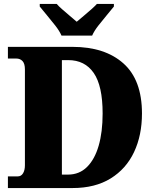

<svg xmlns="http://www.w3.org/2000/svg" viewBox="-20 -951 788 971"><path d="M20 0V-59H70Q87 -59 96.5 -74.5Q106 -90 106 -115V-600Q106 -629 94 -642Q82 -655 62 -655H20V-714H347Q510 -714 604 -630.5Q698 -547 698 -377Q698 -267 658 -182Q618 -97 539.5 -48.5Q461 0 347 0ZM324 -68Q381 -68 420 -106.5Q459 -145 479 -214Q499 -283 499 -377Q499 -517 454 -582Q409 -647 325 -647H293V-68ZM291 -771Q281 -794 260.5 -820.5Q240 -847 218 -873Q196 -899 181 -918V-931H267Q276 -920 295 -903.5Q314 -887 334 -870Q354 -853 368 -841Q382 -853 402.5 -870Q423 -887 441.5 -903.5Q460 -920 470 -931H556V-918Q541 -899 519 -873Q497 -847 476.5 -820.5Q456 -794 446 -771Z"/></svg>

Font: Noto Serif Hebrew SemiCondensed Black
Style: Regular
Weight: 900
Width: 4
Designer: Monotype Design Team
Foundry: Monotype Imaging Inc.
Version: Version 2.004; ttfautohint (v1.8.4.7-5d5b)